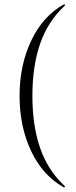

<svg xmlns="http://www.w3.org/2000/svg" viewBox="-20 -745 349 883"><path d="M274 -725Q276 -726 278 -723.5Q280 -721 278 -719Q201 -648 165 -545Q129 -442 129 -304Q129 -166 165 -63Q201 40 278 111Q280 112 278 115Q276 118 274 117Q177 63 123.5 -49.5Q70 -162 70 -304Q70 -446 124 -559Q178 -672 274 -725Z"/></svg>

Font: Cormorant Garamond Light
Style: Regular
Weight: 300
Designer: Christian Thalmann (Catharsis Fonts)
Version: Version 3.000